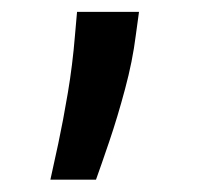

<svg xmlns="http://www.w3.org/2000/svg" viewBox="-20 -119 328 317"><path d="M209.5 -99.4 204.2 -60.7Q198.9 -18.1 186.4 28.2Q174 74.6 160.5 114.3Q147 154.1 138.5 177.6H63.2Q68.2 155.5 76.2 118.1Q84.2 80.6 92 34.4Q99.8 -11.7 103.7 -59.7L107.2 -99.4Z"/></svg>

Font: Inter UI Medium
Style: Regular
Weight: 500
Designer: Rasmus Andersson
Foundry: rsms
Version: 3.2;8d6f07862